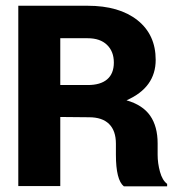

<svg xmlns="http://www.w3.org/2000/svg" viewBox="-20 -661 627 681"><path d="M193.8 -1H44.9V-640.6H291Q402.8 -640.6 467.5 -589.4Q532.2 -538.1 532.2 -448.7Q532.2 -350.6 428.7 -305.2Q486.3 -288.6 512.7 -250.5Q539.1 -212.4 539.1 -152.3V-112.3Q539.1 -82 547.4 -51.8Q555.7 -21.5 572.8 -8.8V0H419.4Q391.1 -22.5 391.1 -112.3V-151.4Q391.1 -197.3 366.9 -221.2Q342.8 -245.1 295.9 -245.1L193.8 -246.1ZM193.8 -525.4V-359.4H291.5Q336.4 -359.4 360.1 -379.6Q383.8 -399.9 383.8 -439.2Q383.8 -478.5 359.4 -502Q335 -525.4 291 -525.4Z"/></svg>

Font: Yantramanav Black
Style: Regular
Weight: 900
Version: Version 1.001;PS 1.0;hotconv 1.0.72;makeotf.lib2.5.5900; ttf